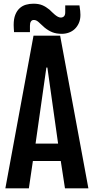

<svg xmlns="http://www.w3.org/2000/svg" viewBox="-20 -1029 512 1049"><path d="M163.1 -834 9.3 0H137.7L159.7 -149.4H312L335 0H462.9L308.6 -834ZM297.4 -244.6H174.3L233.4 -660.2H238.8ZM317.9 -844.2C330.9 -844.2 343.6 -846.4 356 -850.8C368.3 -855.2 379.2 -861.8 388.4 -870.6C397.7 -879.4 405.2 -890.2 410.9 -903.1C416.6 -915.9 419.4 -930.8 419.4 -947.8C419.4 -953.9 419 -961.2 418.2 -969.5C417.4 -977.8 416 -987.8 414.1 -999.5H336.4V-961.4C336.4 -951.7 334.1 -944.5 329.6 -939.9C325 -935.4 319.2 -933.1 312 -933.1C306.8 -933.1 301.5 -934.6 296.1 -937.5C290.8 -940.4 285.4 -944.1 280 -948.5C274.7 -952.9 269.4 -957.6 264.4 -962.6L250.5 -976.1C237.5 -986.8 224.4 -995 211.2 -1000.5C198 -1006 181.8 -1008.8 162.6 -1008.8C148.3 -1008.8 134.6 -1006.9 121.6 -1003.2C108.6 -999.4 97.1 -993 87.2 -983.9C77.2 -974.8 69.3 -962.8 63.5 -948C57.6 -933.2 54.7 -914.9 54.7 -893.1C54.7 -891.4 54.8 -888.8 54.9 -885.3C55.1 -881.7 55.3 -877.8 55.4 -873.8C55.6 -869.7 55.8 -865.8 56.2 -862.1C56.5 -858.3 56.6 -855.5 56.6 -853.5H143.6V-888.7C143.6 -898.4 145.3 -906.1 148.9 -911.6C152.5 -917.2 157.7 -919.9 164.6 -919.9C169.4 -919.9 173.8 -919 177.7 -917.2C181.6 -915.4 185.7 -912.8 189.9 -909.2C194.2 -905.6 199 -901.2 204.3 -896C209.7 -890.8 216.3 -884.8 224.1 -877.9C237.8 -866.9 251.8 -858.5 266.1 -852.8C280.4 -847.1 297.7 -844.2 317.9 -844.2Z"/></svg>

Font: Fjalla One
Style: Regular
Weight: 400
Designer: Irina Smirnova
Foundry: Irina Smirnova
Version: Version 1.001